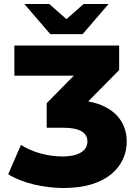

<svg xmlns="http://www.w3.org/2000/svg" viewBox="-20 -928 685 962"><path d="M300 14C519 14 615 -98 615 -219C615 -320 549 -397 422 -420L577 -577V-700H52V-549H350L214 -411V-288H298C381 -288 418 -262 418 -219C418 -170 369 -144 293 -144C222 -144 144 -164 85 -202L21 -55C91 -11 199 14 300 14ZM524 -908H399L313 -832L227 -908H102L232 -757H394Z"/></svg>

Font: Montserrat-Alt1 ExtBd
Style: Regular
Weight: 800
Designer: Differentunic
Foundry: Differentunic
Version: Version 7.222